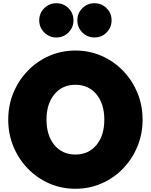

<svg xmlns="http://www.w3.org/2000/svg" viewBox="-20 -1153 934 1189"><path d="M447 16Q533.5 16 609 -17Q684.5 -50 741.5 -108.8Q798.5 -167.5 830.8 -245.2Q863 -323 863 -412Q863 -501 830.8 -578.8Q798.5 -656.5 741.5 -715.2Q684.5 -774 609 -807Q533.5 -840 447 -840Q360.5 -840 285 -807Q209.5 -774 152.5 -715.2Q95.5 -656.5 63.2 -578.8Q31 -501 31 -412Q31 -323 63.2 -245.2Q95.5 -167.5 152.5 -108.8Q209.5 -50 285 -17Q360.5 16 447 16ZM447 -196Q365.5 -196 316.8 -255Q268 -314 268 -412Q268 -510 316.8 -569Q365.5 -628 447 -628Q528.5 -628 577.2 -569Q626 -510 626 -412Q626 -314 577.2 -255Q528.5 -196 447 -196ZM565 -921Q609.5 -921 640.2 -952Q671 -983 671 -1027Q671 -1071.5 640.2 -1102.2Q609.5 -1133 565 -1133Q521 -1133 490 -1102.2Q459 -1071.5 459 -1027Q459 -983 490 -952Q521 -921 565 -921ZM329 -921Q373.5 -921 404.2 -952Q435 -983 435 -1027Q435 -1071.5 404.2 -1102.2Q373.5 -1133 329 -1133Q285 -1133 254 -1102.2Q223 -1071.5 223 -1027Q223 -983 254 -952Q285 -921 329 -921Z"/></svg>

Font: Spartan Black
Style: Regular
Weight: 900
Designer: Matt Bailey, Mirko Velimirovic
Foundry: Matt Bailey
Version: Version 1.003; ttfautohint (v1.8.3)